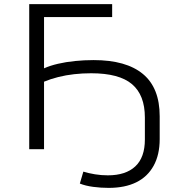

<svg xmlns="http://www.w3.org/2000/svg" viewBox="-20 -725 868 933"><path d="M508 188Q470 188 432.5 183Q395 178 368 167L385 109Q411 117 441.5 122Q472 127 504 127Q591 127 637.5 83.5Q684 40 684 -47V-154Q684 -263 621.5 -316Q559 -369 423 -369Q381 -369 340.5 -364.5Q300 -360 262.5 -350.5Q225 -341 194 -328V0H122V-705H525V-642H194V-393Q223 -406 261.5 -415Q300 -424 344.5 -428.5Q389 -433 435 -433Q593 -433 674.5 -365.5Q756 -298 756 -160V-49Q756 27 726.5 80.5Q697 134 642 161Q587 188 508 188Z"/></svg>

Font: Nunito Sans 10pt Expanded Light
Style: Regular
Weight: 300
Width: 7
Designer: Vernon Adams
Foundry: Vernon Adams
Version: Version 3.101;gftools[0.9.27]